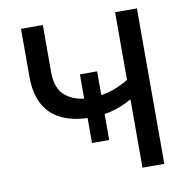

<svg xmlns="http://www.w3.org/2000/svg" viewBox="-81 -807 863 885"><g transform="rotate(-10 350.5 -364.0)"><path d="M320.8 -269Q244.6 -269 189.5 -293.7Q134.3 -318.4 104.5 -370.1Q74.7 -421.9 74.7 -503.4V-727.5H176.8V-505.9Q176.8 -428.2 220.7 -393.3Q264.6 -358.4 335.4 -358.4Q394.5 -358.4 446.5 -377.7Q498.5 -397 543.5 -429.2V-337.4Q497.1 -305.7 442.9 -287.4Q388.7 -269 320.8 -269ZM515.1 0V-727.5H617.2V0ZM305.7 -152.3V-473.6H386.2V-152.3Z"/></g></svg>

Font: Inter Cardless
Style: Regular
Weight: 400
Designer: Rasmus Andersson
Foundry: rsms
Version: Version 4.001;git-9221beed3